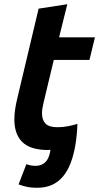

<svg xmlns="http://www.w3.org/2000/svg" viewBox="-20 -701 470 910"><path d="M155 189Q129 189 109.5 185Q90 181 68 173L105 77Q115 81 126 83Q137 85 148 85Q169 85 184 76Q199 67 207.5 50Q216 33 219 9Q215 9 210.5 9.5Q206 10 201 10Q120 8 84 -29.5Q48 -67 48 -135Q48 -178 62 -235L163 -660L299 -681L260 -524H430L404 -417H235L187 -217Q184 -204 181.5 -190.5Q179 -177 179 -164Q179 -133 195.5 -115.5Q212 -98 252 -98Q278 -98 303.5 -103Q329 -108 347 -114Q345 -59 337 -12Q329 35 314.5 72.5Q300 110 278 136Q256 162 226 175.5Q196 189 155 189Z"/></svg>

Font: Ubuntu Sans
Style: Bold Italic
Weight: 700
Italic angle: -13.5°
Designer: Dalton Maag Ltd
Foundry: Dalton Maag Ltd
Version: Version 1.006